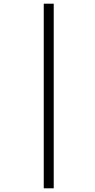

<svg xmlns="http://www.w3.org/2000/svg" viewBox="-20 -780 517 1040"><path d="M217 240V-760H271V240Z"/></svg>

Font: Noto Serif Condensed
Style: Italic
Weight: 400
Width: 3
Italic angle: -12°
Designer: Monotype Design Team
Foundry: Monotype Imaging Inc.
Version: Version 2.014; ttfautohint (v1.8.4.7-5d5b)